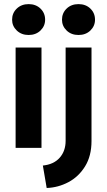

<svg xmlns="http://www.w3.org/2000/svg" viewBox="-20 -737 534 957"><path d="M57.8 0V-500H186.8V0ZM122.6 -562.6Q86.9 -562.6 63.6 -584.9Q40.3 -607.3 40.3 -638.8Q40.3 -671.9 63.6 -694.2Q86.9 -716.5 122.6 -716.5Q158.7 -716.5 181.8 -694.2Q204.9 -671.9 204.9 -638.8Q204.9 -607.3 181.8 -584.9Q158.7 -562.6 122.6 -562.6ZM212.7 200 193.6 88.1Q248.1 82.6 277.6 49.1Q307.1 15.7 307.1 -35.2V-500H436.1V-34.2Q436.1 40.4 404 92.2Q372 144 320.9 171Q269.8 198 212.7 200ZM371.3 -562.6Q335.2 -562.6 312.1 -584.9Q289 -607.3 289 -638.8Q289 -671.9 312.1 -694.2Q335.2 -716.5 371.3 -716.5Q407.4 -716.5 430.5 -694.2Q453.6 -671.9 453.6 -638.8Q453.6 -607.3 430.5 -584.9Q407.4 -562.6 371.3 -562.6Z"/></svg>

Font: Envelope Sans Variable
Style: Regular
Weight: 500
Designer: Andreas Rasmussen / Norman Anderson
Foundry: mail.de GmbH
Version: Version 1.150